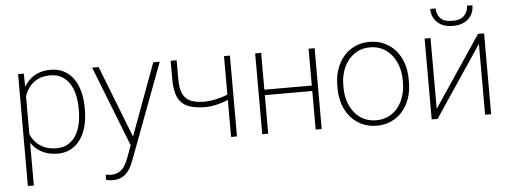

<svg xmlns="http://www.w3.org/2000/svg" viewBox="-56 -877 3320 1250"><g transform="rotate(-5 1604.0 -251.5)"><path d="M119.1 -426.8V203.1H80.1V-528.3H117.7ZM493.2 -269.5V-259.3Q493.2 -199.2 479.7 -149.9Q466.3 -100.6 440.7 -64.9Q415 -29.3 377.9 -9.8Q340.8 9.8 293.5 9.8Q248 9.8 211.9 -3.7Q175.8 -17.1 149.4 -41.5Q123 -65.9 106.9 -97.4Q90.8 -128.9 84.5 -165V-348.6Q92.8 -390.1 109.6 -424.6Q126.5 -459 152.1 -484.6Q177.7 -510.3 212.9 -524.2Q248 -538.1 292.5 -538.1Q339.8 -538.1 377.2 -519.3Q414.6 -500.5 440.4 -465.6Q466.3 -430.7 479.7 -381.1Q493.2 -331.5 493.2 -269.5ZM453.6 -259.3V-269.5Q453.6 -319.3 443.6 -361.8Q433.6 -404.3 413.1 -435.5Q392.6 -466.8 361.3 -484.4Q330.1 -502 287.6 -502Q241.2 -502 209 -486.6Q176.8 -471.2 156 -446.8Q135.3 -422.4 124 -394.3Q112.8 -366.2 107.4 -341.3V-168Q116.2 -128.9 138.7 -96.7Q161.1 -64.5 198.5 -45.2Q235.8 -25.9 288.6 -25.9Q331.1 -25.9 361.8 -43.5Q392.6 -61 413.1 -92.3Q433.6 -123.5 443.6 -166.3Q453.6 -209 453.6 -259.3Z M787.6 -51.8 963.4 -528.3H1005.9L775.4 86.4Q769 104 759.3 125.7Q749.5 147.5 733.9 167.5Q718.3 187.5 693.6 200.4Q668.9 213.4 632.8 213.4Q624.5 213.4 611.1 211.7Q597.7 210 591.3 207.5L590.8 173.3Q597.7 174.8 608.9 176Q620.1 177.2 624.5 177.2Q656.7 177.2 678.5 164.8Q700.2 152.3 714.8 129.6Q729.5 106.9 740.7 76.2ZM606.4 -528.3 793.9 -48.3 805.2 -8.3 775.4 10.3 564 -528.3Z M1464.4 -528.3V0H1425.8V-528.3ZM1451.2 -290V-254.4Q1431.6 -243.2 1402.1 -232.7Q1372.6 -222.2 1340.1 -215.1Q1307.6 -208 1277.8 -208Q1210.9 -208 1166 -225.3Q1121.1 -242.7 1099.1 -285.9Q1077.1 -329.1 1077.1 -406.2V-528.3H1116.2V-406.2Q1116.2 -342.3 1133.3 -307.1Q1150.4 -272 1186.3 -257.8Q1222.2 -243.7 1277.8 -243.7Q1311 -245.1 1345.5 -252.2Q1379.9 -259.3 1408.2 -269.5Q1436.5 -279.8 1451.2 -290Z M1989.3 -287.6V-252H1655.8V-287.6ZM1668.5 -528.3V0H1629.4V-528.3ZM2018.1 -528.3V0H1978.5V-528.3Z M2144 -254.9V-273.4Q2144 -331.5 2160.9 -379.9Q2177.7 -428.2 2208.5 -463.6Q2239.3 -499 2282 -518.6Q2324.7 -538.1 2377 -538.1Q2429.2 -538.1 2472.2 -518.6Q2515.1 -499 2546.1 -463.6Q2577.1 -428.2 2593.8 -379.9Q2610.4 -331.5 2610.4 -273.4V-254.9Q2610.4 -196.8 2593.8 -148.4Q2577.1 -100.1 2546.4 -64.7Q2515.6 -29.3 2472.9 -9.8Q2430.2 9.8 2377.9 9.8Q2325.2 9.8 2282.5 -9.8Q2239.7 -29.3 2208.7 -64.7Q2177.7 -100.1 2160.9 -148.4Q2144 -196.8 2144 -254.9ZM2183.1 -273.4V-254.9Q2183.1 -209 2196 -167.7Q2209 -126.5 2233.9 -94.5Q2258.8 -62.5 2294.9 -44.2Q2331.1 -25.9 2377.9 -25.9Q2423.8 -25.9 2460 -44.2Q2496.1 -62.5 2520.8 -94.5Q2545.4 -126.5 2558.3 -167.7Q2571.3 -209 2571.3 -254.9V-273.4Q2571.3 -318.4 2558.3 -359.4Q2545.4 -400.4 2520.5 -432.6Q2495.6 -464.8 2459.5 -483.6Q2423.3 -502.4 2377 -502.4Q2330.6 -502.4 2294.7 -483.6Q2258.8 -464.8 2233.6 -432.6Q2208.5 -400.4 2195.8 -359.4Q2183.1 -318.4 2183.1 -273.4Z M2775.4 -65.4 3085.9 -528.3H3125.5V0H3085.9V-462.9L2775.4 0H2736.8V-528.3H2775.4ZM3030.3 -717.3H3065.9Q3065.9 -681.2 3049.6 -653.3Q3033.2 -625.5 3002.2 -609.9Q2971.2 -594.2 2928.2 -594.2Q2863.8 -594.2 2826.9 -628.7Q2790 -663.1 2790 -717.3H2825.2Q2825.2 -680.7 2848.4 -654.1Q2871.6 -627.4 2928.2 -627.4Q2982.4 -627.4 3006.3 -654.3Q3030.3 -681.2 3030.3 -717.3Z"/></g></svg>

Font: Roboto ExtraLight
Style: Regular
Weight: 250
Designer: Christian Robertson
Foundry: Google
Version: Version 3.009; 2024